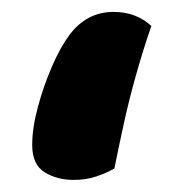

<svg xmlns="http://www.w3.org/2000/svg" viewBox="-20 -281 282 316"><path d="M167.2 -261.4Q203.7 -261.4 229.1 -238.3Q216.3 -201.4 204.4 -159.4Q192.5 -117.5 183.7 -77.1Q174.8 -36.6 168.3 -3.8Q155 4 138.2 9.5Q121.5 15.1 101.4 15.1Q73.5 15.1 53.3 2.4Q33 -10.3 33 -42.4Q33 -70.3 42.4 -105.1Q51.7 -139.8 65.6 -171.7Q79.5 -203.6 94 -223Q122.2 -261.4 167.2 -261.4Z"/></svg>

Font: Baloo Bhaijaan 2
Style: Regular
Weight: 400
Designer: Sanskriti Dholi, Noopur Datye and Ek Type
Foundry: Ek Type
Version: Version 1.701